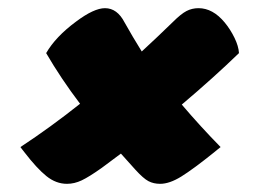

<svg xmlns="http://www.w3.org/2000/svg" viewBox="-20 -545 640 470"><path d="M30 -185Q103 -233 176 -291Q129 -353 93 -415Q116 -455 166 -492Q210 -525 237 -525Q267 -525 285 -490Q304 -456 327 -419Q365 -454 403 -491Q423 -511 436.5 -518Q450 -525 466 -525Q501 -525 530 -490Q544 -473 554 -452.5Q564 -432 565 -415Q534 -385 499 -353.5Q464 -322 425 -289Q470 -236 520 -185Q516 -182 512.5 -179Q509 -176 504 -172Q453 -131 424 -113Q395 -95 372 -95Q356 -95 343.5 -101.5Q331 -108 311 -130Q293 -150 276 -169Q253 -152 229 -134Q198 -112 180 -103.5Q162 -95 144 -95Q117 -95 93.5 -114Q70 -133 40 -172Q37 -176 34.5 -179Q32 -182 30 -185Z"/></svg>

Font: Recursive Mn Csl St Blk
Style: Italic
Weight: 900
Italic angle: -15°
Monospace: yes
Version: Version 1.079;hotconv 1.0.112;makeotfexe 2.5.65598; ttfautoh